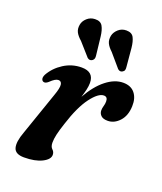

<svg xmlns="http://www.w3.org/2000/svg" viewBox="-131 -774 732 870"><g transform="rotate(20 235.0 -339.0)"><path d="M55.5 -341Q48 -342.5 45.2 -351.2Q42.5 -360 49 -373.5Q70 -411.5 109.5 -436.8Q149 -462 195.5 -462Q254 -462 254 -408.5Q254 -393.5 249.8 -375.2Q245.5 -357 239 -336.5Q273 -397 314 -429.2Q355 -461.5 396 -461.5Q433 -461.5 452.2 -437.8Q471.5 -414 470 -375Q468.5 -329 443.8 -302Q419 -275 387.5 -275Q365 -275 354.8 -285.2Q344.5 -295.5 344.5 -309.5Q344.5 -321 348 -332Q351.5 -343 351.5 -355Q351.5 -377 333 -377Q306.5 -377 271.8 -330.8Q237 -284.5 208.5 -195Q196.5 -159 191.5 -136.8Q186.5 -114.5 186.5 -97Q186.5 -77 196.8 -67.8Q207 -58.5 207 -44.5Q207 -22.5 174 -6Q141 10.5 88 10.5Q45.5 10.5 37.8 -16.8Q30 -44 49 -95L121 -303Q134.5 -340.5 132.2 -356.5Q130 -372.5 115.5 -372.5Q108 -372.5 99 -367.2Q90 -362 76 -348.5Q64 -338.5 55.5 -341ZM376.5 -622 384.5 -533Q385.5 -525.5 384 -519.2Q382.5 -513 376 -509Q364 -501 352.5 -511.5L298.5 -574.5Q280.5 -591 273.2 -606.5Q266 -622 270 -642.5Q274 -660.5 290 -674.8Q306 -689 328 -689Q354.5 -689 364 -670.8Q373.5 -652.5 376.5 -622ZM227.5 -623 237.5 -534.5Q238.5 -527 237 -521Q235.5 -515 229.5 -510.5Q217.5 -502 205.5 -512L150.5 -574Q132 -590 124.2 -605.2Q116.5 -620.5 120 -640.5Q123 -659 139 -673.5Q155 -688 177 -688.5Q203.5 -689.5 213.8 -671.5Q224 -653.5 227.5 -623Z"/></g></svg>

Font: Fraunces 72pt Soft SemiBold
Style: Italic
Weight: 600
Italic angle: -16°
Version: Version 1.000;[b76b70a41]